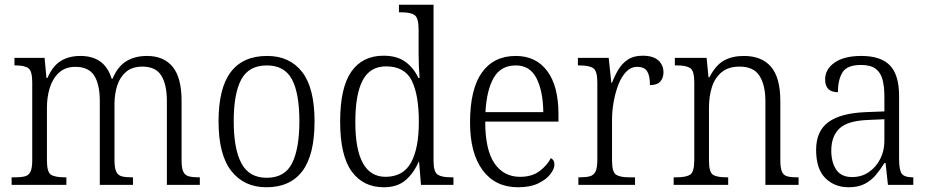

<svg xmlns="http://www.w3.org/2000/svg" viewBox="-20 -780 3916 810"><path d="M29 0V-32H44Q71 -32 86.5 -36.5Q102 -41 109 -56.5Q116 -72 116 -105V-432Q116 -480 100 -492Q84 -504 47 -504H41V-536H168L176 -451H180Q203 -503 237.5 -523.5Q272 -544 319 -544Q422 -544 451 -448H455Q476 -499 512.5 -521.5Q549 -544 600 -544Q671 -544 708.5 -498Q746 -452 746 -355V-104Q746 -71 753 -56Q760 -41 775.5 -36.5Q791 -32 818 -32H823V0H684V-354Q684 -423 660.5 -461Q637 -499 581 -499Q538 -499 512 -477Q486 -455 474.5 -419Q463 -383 463 -341V-105Q463 -72 470 -56.5Q477 -41 492.5 -36.5Q508 -32 534 -32H541V0H401V-354Q401 -424 377.5 -461Q354 -498 298 -498Q256 -498 229.5 -474Q203 -450 190.5 -411Q178 -372 178 -326V-103Q178 -54 195 -43Q212 -32 253 -32H260V0Z M1104 10Q1010 10 956 -58.5Q902 -127 902 -268Q902 -408 953.5 -476Q1005 -544 1107 -544Q1202 -544 1254.5 -476.5Q1307 -409 1307 -268Q1307 -126 1255.5 -58Q1204 10 1104 10ZM1105 -30Q1182 -30 1212.5 -92Q1243 -154 1243 -268Q1243 -387 1211.5 -445.5Q1180 -504 1106 -504Q1030 -504 998 -445Q966 -386 966 -268Q966 -152 998.5 -91Q1031 -30 1105 -30Z M1599 10Q1512 10 1463.5 -57Q1415 -124 1415 -267Q1415 -410 1462 -477.5Q1509 -545 1598 -545Q1655 -545 1690.5 -519Q1726 -493 1745 -451H1750Q1748 -476 1747 -504Q1746 -532 1746 -556V-654Q1746 -705 1729 -716.5Q1712 -728 1675 -728H1663V-760H1809V-102Q1809 -55 1826 -43.5Q1843 -32 1882 -32H1893V0H1756L1748 -97H1746Q1725 -49 1690.5 -19.5Q1656 10 1599 10ZM1608 -34Q1682 -35 1714.5 -95Q1747 -155 1747 -266Q1747 -380 1717 -440Q1687 -500 1609 -500Q1541 -500 1510 -441Q1479 -382 1479 -265Q1479 -33 1608 -34Z M2165 10Q2070 10 2016.5 -61.5Q1963 -133 1963 -263Q1963 -404 2013 -474Q2063 -544 2156 -544Q2241 -544 2288.5 -480.5Q2336 -417 2336 -299V-267H2027Q2027 -148 2066 -91Q2105 -34 2174 -34Q2224 -34 2256 -58Q2288 -82 2304 -113Q2310 -110 2314.5 -103.5Q2319 -97 2319 -86Q2319 -68 2302 -45.5Q2285 -23 2251 -6.5Q2217 10 2165 10ZM2272 -307Q2271 -395 2243.5 -449.5Q2216 -504 2156 -504Q2093 -504 2063 -452Q2033 -400 2028 -307Z M2420 0V-32H2428Q2453 -32 2469 -36.5Q2485 -41 2492.5 -56.5Q2500 -72 2500 -106V-433Q2500 -481 2482.5 -492.5Q2465 -504 2425 -504H2418V-536H2548L2559 -431H2562Q2573 -460 2588.5 -486Q2604 -512 2628.5 -528.5Q2653 -545 2691 -545Q2735 -545 2757 -525.5Q2779 -506 2779 -475Q2779 -451 2765.5 -436Q2752 -421 2722 -421Q2722 -461 2710 -479.5Q2698 -498 2668 -498Q2642 -498 2622 -477.5Q2602 -457 2589 -423.5Q2576 -390 2569 -351Q2562 -312 2562 -275V-103Q2562 -54 2579 -43Q2596 -32 2634 -32H2659V0Z M2822 0V-32H2834Q2875 -32 2892 -43.5Q2909 -55 2909 -105V-433Q2909 -481 2892 -492.5Q2875 -504 2838 -504H2827V-536H2961L2969 -454H2973Q2999 -505 3034 -524.5Q3069 -544 3118 -544Q3194 -544 3233 -498Q3272 -452 3272 -354V-105Q3272 -72 3278.5 -56.5Q3285 -41 3300 -36.5Q3315 -32 3342 -32H3349V0H3209V-354Q3209 -420 3184.5 -459.5Q3160 -499 3100 -499Q3053 -499 3024.5 -475.5Q2996 -452 2983.5 -413Q2971 -374 2971 -326V-102Q2971 -54 2987.5 -43Q3004 -32 3044 -32H3052V0Z M3560 10Q3501 10 3462 -28.5Q3423 -67 3423 -148Q3423 -227 3475 -265Q3527 -303 3634 -307L3711 -310V-372Q3711 -413 3703.5 -443Q3696 -473 3674.5 -489.5Q3653 -506 3612 -506Q3554 -506 3534.5 -475Q3515 -444 3515 -391Q3461 -391 3461 -445Q3461 -488 3501 -516Q3541 -544 3614 -544Q3696 -544 3734.5 -504Q3773 -464 3773 -375V-111Q3773 -62 3784.5 -47Q3796 -32 3829 -32H3833V0H3726L3716 -92H3711Q3695 -66 3675.5 -42.5Q3656 -19 3628.5 -4.5Q3601 10 3560 10ZM3575 -33Q3615 -33 3645.5 -54Q3676 -75 3693.5 -109.5Q3711 -144 3711 -185V-277L3644 -274Q3556 -271 3521.5 -238Q3487 -205 3487 -145Q3487 -95 3508 -64Q3529 -33 3575 -33Z"/></svg>

Font: Noto Serif Lao SemiCondensed Light
Style: Regular
Weight: 300
Width: 4
Designer: Monotype Design Team
Foundry: Monotype Imaging Inc.
Version: Version 2.003; ttfautohint (v1.8.4.7-5d5b)